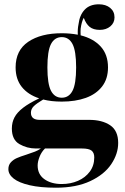

<svg xmlns="http://www.w3.org/2000/svg" viewBox="-20 -686 583 894"><path d="M530.3 -20.5Q530.3 30.3 498 78.4Q465.8 126.5 400.4 157.2Q335 188 240.7 188Q168 188 118.2 176.5Q68.4 165 43.7 145.5Q19 126 19 101.6Q19 82.5 30.3 70.1Q41.5 57.6 57.9 50.3Q74.2 43 102.5 34.2Q127.9 25.9 142.8 20Q157.7 14.2 170.4 5.4H147Q106 5.4 70.6 -14.9Q35.2 -35.2 35.2 -87.4Q35.2 -116.2 47.4 -139.4Q59.6 -162.6 87.4 -184.1Q115.2 -205.6 162.6 -228Q110.4 -245.1 81.5 -281.2Q52.7 -317.4 52.7 -372.1Q52.7 -451.7 111.6 -491.5Q170.4 -531.2 267.6 -531.2Q306.6 -531.2 342.3 -524.4Q340.8 -550.3 345.7 -573.7Q350.6 -615.7 374.3 -640.9Q397.9 -666 440.4 -666Q472.7 -666 492.9 -649.4Q513.2 -632.8 513.2 -605Q513.2 -579.6 493.7 -563.2Q474.1 -546.9 444.8 -546.9Q414.6 -546.9 397.5 -560.8Q380.4 -574.7 370.1 -603Q359.9 -585.4 355.5 -552.2Q355 -547.4 355 -537.6Q355 -526.9 355.5 -521.5Q415.5 -506.3 449.2 -469Q482.9 -431.6 482.9 -372.1Q482.9 -318.8 455.3 -283.2Q427.7 -247.6 379.4 -230.2Q331.1 -212.9 267.6 -212.9Q218.3 -212.9 181.2 -222.7Q151.4 -205.1 137.7 -191.9Q124 -178.7 124 -161.1Q124 -127.9 165 -127.9H395Q455.6 -127.9 492.9 -102.8Q530.3 -77.6 530.3 -20.5ZM200.7 -372.1Q200.7 -295.4 217.5 -263.2Q234.4 -231 267.6 -231Q300.8 -231 317.6 -263.2Q334.5 -295.4 334.5 -372.1Q334.5 -448.7 317.6 -481Q300.8 -513.2 267.6 -513.2Q234.4 -513.2 217.5 -481Q200.7 -448.7 200.7 -372.1ZM418.9 46.9Q418.9 25.4 406.5 15.4Q394 5.4 361.3 5.4H189.5Q173.3 21 164.3 43.7Q155.3 66.4 155.3 84.5Q155.3 126 186.8 148.4Q218.3 170.9 267.6 170.9Q308.6 170.9 343 156Q377.4 141.1 398.2 113Q418.9 85 418.9 46.9Z"/></svg>

Font: TypoPRO Playfair Display
Style: Bold
Weight: 700
Designer: Claus Eggers Sørensen
Foundry: Claus Eggers Sørensen
Version: Version 1.004;PS 001.004;hotconv 1.0.70;makeotf.lib2.5.58329